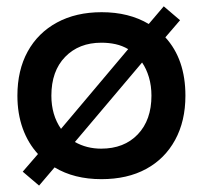

<svg xmlns="http://www.w3.org/2000/svg" viewBox="-20 -548 632 598"><path d="M101.7 30 50.8 -13.3 98.3 -68.3Q67.5 -101.7 50.8 -147.9Q34.2 -194.2 34.2 -250Q34.2 -329.2 66.2 -387.5Q98.3 -445.8 157.5 -477.9Q216.7 -510 296.7 -510Q381.7 -510 443.3 -473.3L490 -528.3L540.8 -485L495 -431.7Q557.5 -363.3 557.5 -250Q557.5 -170.8 525.4 -112.1Q493.3 -53.3 435 -21.7Q376.7 10 295.8 10Q210.8 10 150 -26.7ZM170 -146.7 379.2 -395Q360.8 -405.8 340 -410.4Q319.2 -415 295.8 -415Q225.8 -415 182.9 -370.8Q140 -326.7 140 -250Q140 -190 170 -146.7ZM295 -85Q366.7 -85 409.2 -129.6Q451.7 -174.2 451.7 -250Q451.7 -280.8 443.8 -307.5Q435.8 -334.2 422.5 -353.3L213.3 -105.8Q250 -85 295 -85Z"/></svg>

Font: Funnel Display Light Medium
Style: Regular
Weight: 500
Version: Version 1.000